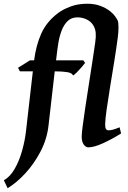

<svg xmlns="http://www.w3.org/2000/svg" viewBox="-62 -762 677 1019"><path d="M580.6 -53.7Q532.2 -23.4 484.6 -1.7Q437 20 406.7 20Q393.1 20 382.3 5.1Q371.6 -9.8 371.6 -38.1Q371.6 -52.2 376.7 -92.8Q381.8 -133.3 390.4 -189.7Q398.9 -246.1 408.7 -308.8Q418.5 -371.6 427.7 -430.9Q437 -490.2 443.4 -536.6Q447.8 -567.9 446 -587.6Q444.3 -607.4 435.1 -624Q422.9 -646.5 399.2 -658.2Q375.5 -669.9 349.1 -669.9Q316.9 -669.9 296.6 -649.9Q276.4 -629.9 264.6 -598.4Q252.9 -566.9 247.3 -531.5Q241.7 -496.1 238.3 -464.8L235.4 -441.9H379.9L389.6 -428.2Q383.3 -419.4 370.6 -404.8Q357.9 -390.1 345.2 -377.4Q332.5 -364.7 325.7 -361.3Q320.8 -375 294.4 -379.2Q268.1 -383.3 231.4 -383.3H228.5L195.3 -94.2Q187 -22.9 153.3 41.7Q119.6 106.4 73.2 157Q26.9 207.5 -21.5 236.8L-41.5 194.8Q-8.8 176.8 15.4 135Q39.6 93.3 54.9 39.3Q70.3 -14.6 76.2 -67.9L112.3 -383.3H43.5L33.7 -402.3L97.2 -441.9H119.1Q128.9 -520.5 157 -583.7Q185.1 -647 247.1 -693.4Q272.9 -712.4 312 -727.3Q351.1 -742.2 402.3 -742.2Q439.5 -742.2 470.2 -731Q501 -719.7 523.9 -701.2Q539.1 -688.5 547.9 -676.8Q556.6 -665 562.5 -653.3Q566.9 -643.1 566.9 -617.7Q566.9 -592.3 563.5 -565.9Q555.7 -505.9 544.4 -436.3Q533.2 -366.7 522.2 -299.6Q511.2 -232.4 503.7 -179.2Q496.1 -126 496.1 -99.1Q496.1 -82.5 501 -76.4Q505.9 -70.3 513.2 -70.3Q524.9 -70.3 538.1 -74Q551.3 -77.6 572.8 -86.4Z"/></svg>

Font: Gentium Plus
Style: Bold Italic
Weight: 700
Italic angle: -8°
Designer: Victor Gaultney, Annie Olsen, Iska Routamaa, Becca Hirsbrunner
Foundry: SIL International
Version: Version 6.101